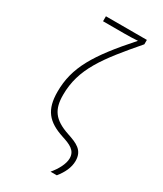

<svg xmlns="http://www.w3.org/2000/svg" viewBox="-234 -848 968 1137"><g transform="rotate(30 250.0 -279.5)"><path d="M314 201H357C389 161 411 118 411 72C411 -2 359 -22 293 -44C185 -80 151 -132 151 -230C151 -408 245 -529 418 -730V-760H138V-726H285C316 -726 346 -727 375 -729C187 -518 113 -396 113 -230C113 -107 160 -51 273 -14C329 4 373 22 373 76C373 115 347 162 314 201Z"/></g></svg>

Font: Noto Sans Mono ExtraCondensed ExtraLight
Style: Regular
Weight: 200
Width: 2
Designer: Monotype Design Team
Foundry: Monotype Imaging Inc.
Version: Version 2.014